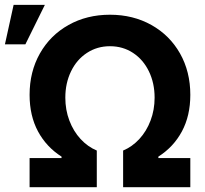

<svg xmlns="http://www.w3.org/2000/svg" viewBox="-41 -778 850 798"><path d="M82 -121.1H214.8V-127Q151.9 -167 116.9 -231.9Q82 -296.9 82 -383.8Q82 -480 124.8 -555.7Q167.5 -631.3 243.7 -674.1Q319.8 -716.8 416 -716.8Q512.2 -716.8 588.4 -674.1Q664.6 -631.3 707.3 -555.7Q750 -480 750 -383.8Q750 -296.9 715.1 -231.9Q680.2 -167 617.2 -127V-121.1H750V0H470.7V-152.3Q508.3 -168 538.1 -200.2Q567.9 -232.4 584.7 -276.9Q601.6 -321.3 601.6 -372.1Q601.6 -432.6 577.9 -481.4Q554.2 -530.3 512 -558.1Q469.7 -585.9 416 -585.9Q362.8 -585.9 320.3 -558.1Q277.8 -530.3 254.2 -481.4Q230.5 -432.6 230.5 -372.1Q230.5 -321.3 247.3 -276.9Q264.2 -232.4 293.9 -200.2Q323.7 -168 361.3 -152.3V0H82ZM15.6 -757.8H145.5L64.5 -593.8H-20.5Z"/></svg>

Font: Pretendard GOV
Style: Bold
Weight: 700
Designer: Base glyphs from Inter by Rasmus Andersson; Hangeul glyphs from Noto Sans CJK(Source Han Sans) by Jang Soo-young and Kan
Foundry: Kil Hyung-jin
Version: Version 1.309